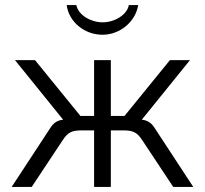

<svg xmlns="http://www.w3.org/2000/svg" viewBox="-20 -737 809 757"><path d="M351 -223V0H417V-223H465C505 -223 521 -215 541 -184L663 0H742L590 -232C577 -253 561 -263 539 -265L729 -500H650L471 -280H417V-500H351V-280H297L118 -500H39L229 -265C207 -263 191 -253 178 -232L26 0H105L227 -184C247 -215 263 -223 303 -223ZM243 -717C251 -651 313 -600 384 -600C453 -600 514 -651 525 -717H488C481 -678 431 -649 385 -649C338 -649 289 -677 281 -717Z"/></svg>

Font: Perun Light
Style: Regular
Weight: 300
Foundry: Copyright (c) Stefan Peev, Context Ltd, 2016
Version: Version 1.089